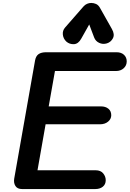

<svg xmlns="http://www.w3.org/2000/svg" viewBox="-20 -1283 880 1303"><path d="M130 0Q98 0 84.8 -20.8Q71.5 -41.5 76.5 -71L218 -873Q223.5 -903 242 -915.8Q260.5 -928.5 294 -928.5H770.5Q803 -928.5 821.5 -911Q840 -893.5 840 -866.5Q840 -838.5 819.5 -819.8Q799 -801 766.5 -801H353L310.5 -561H665Q696.5 -561 715.8 -545Q735 -529 735 -501Q735 -475.5 713.5 -457.5Q692 -439.5 658 -439.5H289.5L234.5 -127.5H629Q663 -127.5 680.2 -106.5Q697.5 -85.5 697.5 -60Q697.5 -32 677.8 -16Q658 0 626.5 0ZM705 -988.5Q678 -980.5 653.2 -992Q628.5 -1003.5 619 -1028.5L585.5 -1117L531.5 -1021Q511.5 -984.5 481.5 -983.2Q451.5 -982 430 -1001Q409.5 -1020.5 406.5 -1048Q403.5 -1075.5 422 -1096.5L546.5 -1239Q557.5 -1251.5 571.2 -1257.2Q585 -1263 599 -1263Q616 -1263 631.8 -1256Q647.5 -1249 658 -1230.5L739.5 -1086Q760 -1049.5 746.2 -1023.2Q732.5 -997 705 -988.5Z"/></svg>

Font: Edu VIC WA NT Hand Pre
Style: Regular
Weight: 400
Designer: Tina and Corey Anderson, Eben Sorkin, Mirko Velimirovic
Foundry: Google for Education
Version: Version 1.000